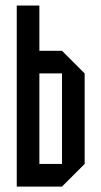

<svg xmlns="http://www.w3.org/2000/svg" viewBox="-20 -687 373 707"><path d="M41.7 0V-666.7H125V-500H208.3L291.7 -416.7V-83.3L208.3 0ZM125 -83.3H208.3V-416.7H125Z"/></svg>

Font: Yulong
Style: Regular
Weight: 400
Designer: GGBotNet
Foundry: f0n7.com
Version: 1.00